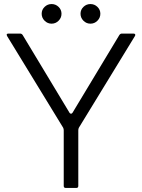

<svg xmlns="http://www.w3.org/2000/svg" viewBox="-20 -929 702 949"><path d="M305 0Q295 0 295 -10V-285Q295 -292 292 -298L15 -751Q13 -755 13 -757Q13 -763 22 -763H80Q87 -763 92 -756L324 -371Q327 -367 331 -367Q335 -367 338 -371L570 -756Q575 -763 582 -763H640Q646 -763 648 -759.5Q650 -756 647 -751L370 -298Q367 -292 367 -285V-10Q367 0 357 0ZM186 -861Q186 -881 200.5 -895Q215 -909 235 -909Q255 -909 269.5 -895Q284 -881 284 -861Q284 -841 269.5 -826.5Q255 -812 235 -812Q215 -812 200.5 -826.5Q186 -841 186 -861ZM378 -861Q378 -881 392.5 -895Q407 -909 427 -909Q447 -909 461.5 -895Q476 -881 476 -861Q476 -841 461.5 -826.5Q447 -812 427 -812Q407 -812 392.5 -826.5Q378 -841 378 -861Z"/></svg>

Font: Open Sauce Two Light
Style: Regular
Weight: 300
Designer: Alfredo Marco Pradil
Foundry: Creative Sauce Fz LLC
Version: Version 1.477